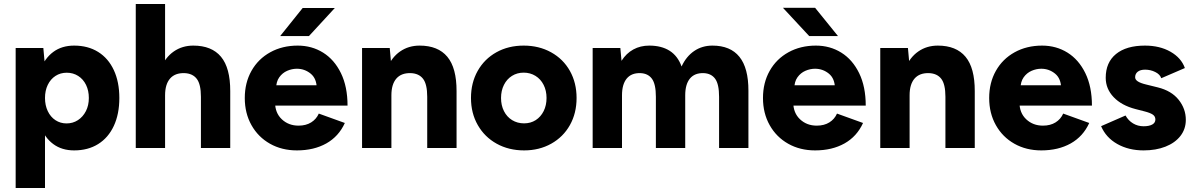

<svg xmlns="http://www.w3.org/2000/svg" viewBox="-20 -740 5971 960"><path d="M58.3 -500H196.7L205 -408V200H58.3ZM159.2 -250Q159.2 -331.1 181.3 -389.8Q203.4 -448.6 246.3 -480.3Q289.1 -512 350.7 -512Q420 -512 470.8 -480.3Q521.6 -448.6 549.1 -389.5Q576.7 -330.3 576.7 -250Q576.7 -169.7 549.1 -110.5Q521.6 -51.4 470.8 -19.7Q420 12 350.7 12Q289.1 12 246.3 -19.7Q203.4 -51.4 181.3 -110.2Q159.2 -168.9 159.2 -250ZM424.2 -250Q424.2 -286.9 410.2 -315.6Q396.1 -344.3 370.8 -360.4Q345.5 -376.4 313.7 -376.4Q282.1 -376.4 257.4 -360.4Q232.7 -344.3 218.8 -315.6Q205 -286.9 205 -250.2Q205 -213.5 218.8 -184.4Q232.6 -155.3 257.2 -139.1Q281.8 -122.9 312.7 -122.9Q344.4 -122.9 369.6 -139.3Q394.8 -155.7 409.5 -184.4Q424.2 -213.1 424.2 -250Z M658.8 -720H805.4V0H658.8ZM984.6 -256H1131.2V0H984.6ZM902.3 -374.4Q855.1 -375.8 830.3 -347.2Q805.4 -318.5 805.4 -263.5H759.8Q759.8 -341.3 783.1 -397.3Q806.5 -453.2 848.8 -482.6Q891.2 -512 946.5 -512Q1038.5 -512 1085 -456.2Q1131.5 -400.4 1131.2 -284.1V-256H984.6Q984.6 -319 963.7 -346Q942.9 -372.9 902.3 -374.4Z M1203.9 -250Q1203.9 -326.3 1237.4 -385.8Q1270.9 -445.3 1331.3 -478.7Q1391.7 -512 1468.5 -512Q1538.9 -512 1595.3 -477Q1651.7 -441.9 1684.7 -374.3Q1717.7 -306.7 1717.7 -211.9H1340.3L1355.3 -228.2Q1355.3 -175.4 1389.1 -143.6Q1422.8 -111.8 1472.8 -111.8Q1509.9 -111.8 1535.8 -128Q1561.7 -144.2 1574 -172.1L1704.2 -125.1Q1673.6 -57.7 1611.5 -22.8Q1549.4 12 1464.6 12Q1389.1 12 1330 -21.3Q1270.8 -54.7 1237.4 -114.2Q1203.9 -173.7 1203.9 -250ZM1346.3 -313.6H1576.9L1563.8 -296.4Q1563.8 -346.9 1533.6 -371.6Q1503.4 -396.3 1464.2 -396.3Q1439.8 -396.3 1416 -386Q1392.1 -375.6 1376.3 -353.5Q1360.5 -331.3 1360.5 -296.4ZM1493.3 -700H1654.1L1524.7 -559.6H1380.8Z M1790.3 -500H1928.7L1937 -408V0H1790.3ZM2116.1 -256H2262.8V0H2116.1ZM2033.8 -374.4Q1986.7 -375.8 1961.8 -347.2Q1937 -318.5 1937 -263.5H1891.3Q1891.3 -341.3 1914.7 -397.3Q1938.1 -453.2 1980.4 -482.6Q2022.7 -512 2078.1 -512Q2170.1 -512 2216.6 -456.2Q2263.1 -400.4 2262.8 -284.1V-256H2116.1Q2116.1 -319 2095.3 -346Q2074.5 -372.9 2033.8 -374.4Z M2334.9 -250Q2334.9 -326 2368.4 -385.5Q2401.9 -445 2461.8 -478.5Q2521.7 -512 2598.4 -512Q2675.1 -512 2735.5 -478.5Q2796 -445 2829.5 -385.5Q2862.9 -326 2862.9 -250Q2862.9 -174 2829.5 -114.5Q2796 -55 2736.1 -21.5Q2676.1 12 2600.6 12Q2523.9 12 2463.4 -21.5Q2403 -55 2369 -114.5Q2334.9 -174 2334.9 -250ZM2712.7 -250.1Q2712.7 -286.9 2698.1 -315.6Q2683.6 -344.4 2657.4 -360.6Q2631.1 -376.8 2598.4 -376.8Q2565.7 -376.8 2539.9 -360.6Q2514.1 -344.4 2499.7 -315.6Q2485.2 -286.8 2485.2 -250Q2485.2 -213.2 2499.8 -184.4Q2514.3 -155.6 2540.6 -139.4Q2567 -123.2 2600.4 -123.2Q2633.2 -123.2 2658.6 -139.4Q2683.9 -155.7 2698.3 -184.5Q2712.7 -213.3 2712.7 -250.1Z M2943.3 -500H3081.7L3087.6 -435.9Q3111.3 -473.3 3146.7 -492.7Q3182.1 -512 3226.1 -512Q3287.5 -512 3328.2 -486.1Q3368.9 -460.2 3387.9 -407.6Q3411.1 -457.8 3450.8 -484.9Q3490.6 -512 3542.1 -512Q3631.9 -512 3677.1 -455.9Q3722.4 -399.9 3722.1 -286V0H3575.4V-256Q3575.4 -319 3555.9 -346Q3536.3 -372.9 3498.2 -374.4Q3453.2 -375.8 3429.6 -347.2Q3406.1 -318.5 3406.1 -263.5V0H3259.4V-256Q3259.4 -319 3239.8 -346Q3220.3 -372.9 3182.1 -374.4Q3137.2 -375.8 3113.6 -347.2Q3090 -318.5 3090 -263.5V0H2943.3Z M3794.9 -250Q3794.9 -326.3 3828.4 -385.8Q3861.9 -445.3 3922.3 -478.7Q3982.7 -512 4059.5 -512Q4129.9 -512 4186.3 -477Q4242.7 -441.9 4275.7 -374.3Q4308.7 -306.7 4308.7 -211.9H3931.3L3946.3 -228.2Q3946.3 -175.4 3980.1 -143.6Q4013.8 -111.8 4063.8 -111.8Q4100.9 -111.8 4126.8 -128Q4152.7 -144.2 4165 -172.1L4295.2 -125.1Q4264.6 -57.7 4202.5 -22.8Q4140.4 12 4055.6 12Q3980.1 12 3921 -21.3Q3861.8 -54.7 3828.4 -114.2Q3794.9 -173.7 3794.9 -250ZM3937.3 -313.6H4167.9L4154.8 -296.4Q4154.8 -346.9 4124.6 -371.6Q4094.4 -396.3 4055.2 -396.3Q4030.8 -396.3 4007 -386Q3983.1 -375.6 3967.3 -353.5Q3951.5 -331.3 3951.5 -296.4ZM3894.7 -701H4055.5L4170 -559.6H4026.1Z M4381.3 -500H4519.7L4528 -408V0H4381.3ZM4707.1 -256H4853.8V0H4707.1ZM4624.8 -374.4Q4577.7 -375.8 4552.8 -347.2Q4528 -318.5 4528 -263.5H4482.3Q4482.3 -341.3 4505.7 -397.3Q4529.1 -453.2 4571.4 -482.6Q4613.7 -512 4669.1 -512Q4761.1 -512 4807.6 -456.2Q4854.1 -400.4 4853.8 -284.1V-256H4707.1Q4707.1 -319 4686.3 -346Q4665.5 -372.9 4624.8 -374.4Z M4925.9 -250Q4925.9 -326.3 4959.4 -385.8Q4992.9 -445.3 5053.3 -478.7Q5113.7 -512 5190.5 -512Q5260.9 -512 5317.3 -477Q5373.7 -441.9 5406.7 -374.3Q5439.7 -306.7 5439.7 -211.9H5062.3L5077.3 -228.2Q5077.3 -175.4 5111.1 -143.6Q5144.8 -111.8 5194.8 -111.8Q5231.9 -111.8 5257.8 -128Q5283.7 -144.2 5296 -172.1L5426.2 -125.1Q5395.6 -57.7 5333.5 -22.8Q5271.4 12 5186.6 12Q5111.1 12 5052 -21.3Q4992.8 -54.7 4959.4 -114.2Q4925.9 -173.7 4925.9 -250ZM5068.3 -313.6H5298.9L5285.8 -296.4Q5285.8 -346.9 5255.6 -371.6Q5225.4 -396.3 5186.2 -396.3Q5161.8 -396.3 5138 -386Q5114.1 -375.6 5098.3 -353.5Q5082.5 -331.3 5082.5 -296.4Z M5485.5 -109.2 5607.6 -162.5Q5621.8 -137.1 5645.4 -122.9Q5668.9 -108.7 5697.9 -108.7Q5725.7 -108.7 5741.3 -117.4Q5756.9 -126.1 5756.9 -142.6Q5756.9 -158.4 5743.7 -167.2Q5730.6 -176 5701.9 -183.3L5657.5 -194.7Q5587.6 -212.8 5548.1 -254.4Q5508.6 -296.1 5508.6 -351Q5508.6 -428 5560.1 -470Q5611.6 -512 5704.7 -512Q5779 -512 5832.6 -481.3Q5886.3 -450.6 5904.4 -399.8L5786.3 -348.9Q5780 -368.2 5756.3 -379.9Q5732.7 -391.7 5705.6 -391.7Q5681.7 -391.7 5668.7 -381.4Q5655.7 -371.2 5655.7 -353.6Q5655.7 -341.6 5669.5 -332.8Q5683.3 -323.9 5711.3 -317.3L5768.9 -303.1Q5837.5 -286.1 5873.3 -241.1Q5909.1 -196 5909.1 -140.9Q5909.1 -95 5882.2 -60.3Q5855.3 -25.7 5807.4 -6.8Q5759.6 12 5697.9 12Q5623.3 12 5566.5 -20Q5509.7 -52.1 5485.5 -109.2Z"/></svg>

Font: Oak Sans Light
Style: Regular
Weight: 400
Designer: Erik Kennedy, Walven
Foundry: Erik Kennedy, Walven
Version: Version 1.100;Glyphs 3.1.2 (3151)